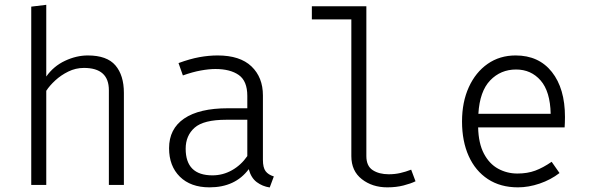

<svg xmlns="http://www.w3.org/2000/svg" viewBox="-20 -783 2502 813"><path d="M175.9 -762.6V-459Q207.2 -503.1 255.4 -525.6Q303.6 -548.2 351.8 -548.2Q432.8 -548.2 468.7 -506.2Q504.6 -464.1 504.6 -389.7V0H441V-401Q441 -495.4 335.4 -495.4Q300.5 -495.4 269.2 -480Q237.9 -464.6 213.8 -442.3Q189.7 -420 175.9 -398.5V0H112.3V-754.9Z M1093.3 -106.2Q1093.3 -73.3 1104.6 -58.2Q1115.9 -43.1 1139.5 -35.9L1122.1 10.8Q1091.3 6.2 1067.2 -11.8Q1043.1 -29.7 1033.3 -66.7Q975.9 10.3 867.2 10.3Q787.2 10.3 741.5 -34.9Q695.9 -80 695.9 -155.4Q695.9 -237.4 759.7 -281Q823.6 -324.6 945.6 -324.6H1027.2V-376.9Q1027.2 -440 991 -465.4Q954.9 -490.8 892.3 -490.8Q865.1 -490.8 830.8 -484.6Q796.4 -478.5 754.4 -463.6L735.9 -515.9Q784.6 -533.8 824.4 -541Q864.1 -548.2 901.5 -548.2Q996.4 -548.2 1044.9 -501.8Q1093.3 -455.4 1093.3 -379ZM879.5 -40.5Q923.6 -40.5 962.1 -62.1Q1000.5 -83.6 1027.2 -122.1V-275.9H937.9Q842.1 -275.9 804.1 -242.3Q766.2 -208.7 766.2 -153.3Q766.2 -40.5 879.5 -40.5Z M1531.3 -756.4V-122.1Q1531.3 -80 1558.2 -62.6Q1585.1 -45.1 1626.2 -45.1Q1651.8 -45.1 1674.6 -50.3Q1697.4 -55.4 1721 -64.6L1739.5 -15.4Q1719.5 -5.6 1688.7 2.3Q1657.9 10.3 1620 10.3Q1556.4 10.3 1512.1 -24.4Q1467.7 -59 1467.7 -122.1V-701H1300.5V-756.4Z M2004.6 -243.6Q2006.2 -175.9 2029 -132.6Q2051.8 -89.2 2089.2 -68.7Q2126.7 -48.2 2170.8 -48.2Q2213.3 -48.2 2246.4 -60.5Q2279.5 -72.8 2315.9 -97.9L2349.2 -50.3Q2311.8 -21.5 2264.9 -5.6Q2217.9 10.3 2173.3 10.3Q2099 10.3 2045.9 -24.6Q1992.8 -59.5 1964.6 -122.3Q1936.4 -185.1 1936.4 -268.7Q1936.4 -350.8 1965.1 -413.8Q1993.8 -476.9 2044.9 -512.6Q2095.9 -548.2 2163.6 -548.2Q2261.5 -548.2 2316.9 -478.2Q2372.3 -408.2 2372.3 -287.7Q2372.3 -273.8 2371.8 -262.8Q2371.3 -251.8 2370.8 -243.6ZM2165.1 -488.7Q2100 -488.7 2055.6 -442.6Q2011.3 -396.4 2005.6 -301H2311.8Q2309.7 -395.9 2269.2 -442.3Q2228.7 -488.7 2165.1 -488.7Z"/></svg>

Font: Fira Code Light
Style: Regular
Weight: 300
Monospace: yes
Designer: Carrois Corporate, Edenspiekermann AG, Nikita Prokopov
Foundry: Carrois Corporate, Edenspiekermann AG, Nikita Prokopov
Version: Version 6.000; ttfautohint (v1.8.2) -l 8 -r 50 -G 200 -x 14 